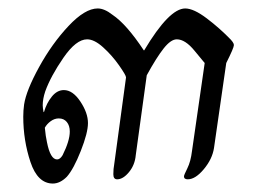

<svg xmlns="http://www.w3.org/2000/svg" viewBox="-20 -424 618 454"><path d="M35 -148Q35 -163 37 -177Q42 -210 72.5 -265.5Q103 -321 142 -362.5Q181 -404 211 -404Q227 -404 246 -389Q279 -367 320 -305H321Q380 -404 418 -404Q438 -404 469 -380.5Q500 -357 526 -330Q527 -329 530 -325Q533 -321 533 -317Q533 -311 515 -275L486 -74Q482 -48 462 -24Q442 0 424 0Q415 0 415 -7Q415 -10 423 -26Q431 -42 434 -67L464 -275Q462 -277 440 -304Q418 -331 398 -331Q384 -331 367 -309.5Q350 -288 327 -246L301 -57Q299 -34 285 -17Q271 0 257 0Q248 0 248 -12Q248 -25 250 -35L278 -241Q278 -246 261.5 -269.5Q245 -293 224 -312Q203 -331 186 -331Q160 -331 130 -287.5Q100 -244 87 -208Q81 -190 81 -175Q81 -169 83 -159H84Q90 -180 102.5 -195.5Q115 -211 131 -211Q152 -211 170 -184Q188 -157 188 -133Q188 -110 171 -67Q154 -24 138 -6Q122 10 105 10Q69 10 52 -41Q35 -92 35 -148ZM128 -57Q145 -91 145 -113Q145 -127 138 -135.5Q131 -144 119 -144Q109 -144 100 -137.5Q91 -131 86 -122Q88 -101 91 -88Q99 -47 115 -47Q122 -47 128 -57Z"/></svg>

Font: Charm
Style: Regular
Weight: 400
Designer: Katatrad Aksorn Co.,Ltd.
Foundry: Cadson Demak Co.,Ltd.
Version: Version 1.001